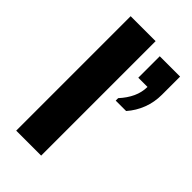

<svg xmlns="http://www.w3.org/2000/svg" viewBox="-223 -787 854 854"><g transform="rotate(45 204.0 -360.0)"><path d="M280.5 -407.5V-423Q308 -453 322.5 -484.5Q337 -516 337.5 -550.5H279.5V-685.5H407.5V-571.5Q407.5 -524.5 391.5 -482.8Q375.5 -441 346 -407.5ZM62 0V-720H219V0Z"/></g></svg>

Font: Chivo Medium
Style: Regular
Weight: 500
Designer: Hector Gatti
Foundry: Omnibus-Type
Version: Version 2.002